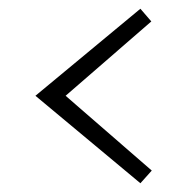

<svg xmlns="http://www.w3.org/2000/svg" viewBox="-20 -537 408 439"><path d="M327 -147 301 -118 61 -318 301 -517 326 -488 130 -318Z"/></svg>

Font: Arsenal
Style: Regular
Weight: 400
Designer: Andrij Shevchenko
Foundry: Stairsfor.com
Version: Version 1.000